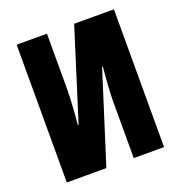

<svg xmlns="http://www.w3.org/2000/svg" viewBox="-129 -824 880 935"><g transform="rotate(-20 311.0 -357.0)"><path d="M59 0V-714H216V-425Q216 -391 213 -344Q210 -297 205 -244H209L357 -714H563V0H406V-289Q406 -324 409 -370.5Q412 -417 417 -470H413L264 0Z"/></g></svg>

Font: Noto Sans ExtraCondensed Black
Style: Regular
Weight: 900
Width: 2
Designer: Monotype Design Team
Foundry: Monotype Imaging Inc.
Version: Version 2.013; ttfautohint (v1.8.4.7-5d5b)